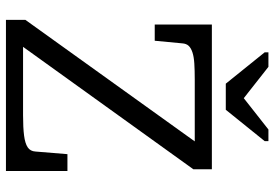

<svg xmlns="http://www.w3.org/2000/svg" viewBox="-162 -784 945 662"><g transform="rotate(90 311.0 -452.5)"><path d="M254 -651Q222 -651 198.5 -649.5Q175 -648 160 -643Q145 -638 137.5 -630Q130 -622 129 -608L120 -513H64V-710H563V-646L141 -59H377Q420 -59 447 -62.5Q474 -66 487.5 -75Q501 -84 502 -102L511 -212H569V0H48V-67L467 -651ZM268 -758 160 -892V-905H210L318 -820L426 -905H466V-892L358 -758Z"/></g></svg>

Font: Roboto Serif 20pt
Style: Regular
Weight: 400
Designer: Greg Gazdowicz
Foundry: Commercial Type
Version: Version 1.008